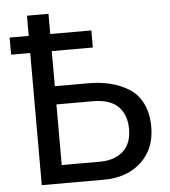

<svg xmlns="http://www.w3.org/2000/svg" viewBox="-53 -793 745 841"><g transform="rotate(-5 319.5 -372.5)"><path d="M191.4 -80.1H358.4Q423.8 -80.1 461.4 -113.8Q499 -147.5 499 -211.9Q499 -273.4 463.4 -310.1Q427.7 -346.7 350.6 -346.7H191.4ZM12.7 -581.1V-656.2H96.7V-745.1H191.4V-656.2H372.1V-581.1H191.4V-426.8H338.9Q390.6 -426.8 434.6 -416Q478.5 -405.3 516.1 -382.3Q553.7 -359.4 575.2 -315.9Q596.7 -272.5 596.7 -211.9Q596.7 -116.2 534.2 -58.1Q471.7 0 369.1 0H96.7V-581.1Z"/></g></svg>

Font: Gothic A1 Medium
Style: Regular
Weight: 500
Designer: HanYang I&C Co.,Ltd.
Foundry: HanYang I&C Co.,Ltd.
Version: Version 2.50